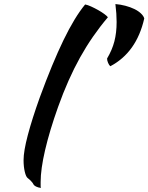

<svg xmlns="http://www.w3.org/2000/svg" viewBox="-20 -852 730 945"><path d="M96 -64Q96 -108 117 -187.5Q138 -267 176 -373Q238 -542 292.5 -654.5Q347 -767 399 -830Q411 -828 428.5 -820Q446 -812 463 -802.5Q480 -793 493.5 -783Q507 -773 511 -767Q433 -675 374 -569Q315 -463 266 -326Q224 -208 202 -113.5Q180 -19 180 44Q180 61 180 65Q180 69 181 73Q167 71 157 66Q147 61 144 54Q142 49 133 39.5Q124 30 117 25Q108 19 102 -6.5Q96 -32 96 -64ZM523 -526Q517 -531 512 -542.5Q507 -554 507 -564Q532 -606 543 -648.5Q554 -691 554 -744Q554 -784 548 -832Q573 -830 597.5 -823.5Q622 -817 641.5 -807.5Q661 -798 674 -785.5Q687 -773 690 -761Q652 -594 523 -526Z"/></svg>

Font: Kaushan Script
Style: Regular
Weight: 400
Designer: Pablo Impallari
Foundry: Pablo Impallari
Version: Version 1.002